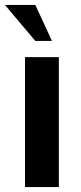

<svg xmlns="http://www.w3.org/2000/svg" viewBox="-37 -763 330 783"><path d="M203 -530V0H65V-530ZM-17 -743H107L175 -596H107Z"/></svg>

Font: Almarai Bold
Style: Regular
Weight: 700
Designer: Boutros International 2019
Foundry: Created by Boutros International 2019
Version: Version 1.10